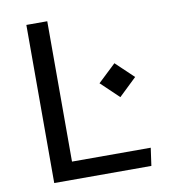

<svg xmlns="http://www.w3.org/2000/svg" viewBox="-82 -801 784 873"><g transform="rotate(-10 310.0 -365.0)"><path d="M98 0H546.5L558 -82H194.5V-730H98ZM462 -332.5 544 -411 462 -489 379.5 -411Z"/></g></svg>

Font: Monaspace Krypton
Style: Regular
Weight: 400
Designer: Riley Cran & the Lettermatic Team
Foundry: Lettermatic
Version: Version 1.200 (Monaspace Krypton)